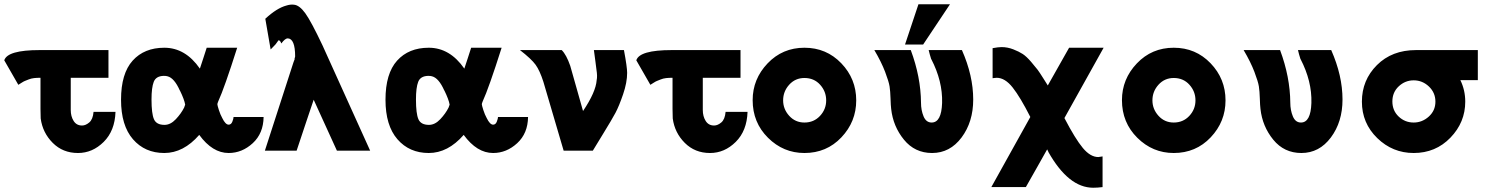

<svg xmlns="http://www.w3.org/2000/svg" viewBox="-56 -707 6994 901"><path d="M-36 -424Q-21 -472 130 -472H453V-342H276V-191Q276 -161 289.5 -139.5Q303 -118 329 -118Q346 -118 363 -132.5Q380 -147 383 -182H486Q483 -93 430.5 -41Q378 11 310 11Q239 11 191.5 -36.5Q144 -84 135 -151V-150Q134 -165 134 -196V-342Q117 -342 103.5 -340.5Q90 -339 78 -334Q66 -329 60.5 -327Q55 -325 43.5 -317.5Q32 -310 30 -309Z M512 -239Q512 -362 566.5 -422.5Q621 -483 715 -483Q814 -483 882 -385Q886 -398 898 -433.5Q910 -469 914 -483H1057Q997 -294 968 -231Q964 -221 964 -218Q964 -213 971 -191Q978 -169 987 -153Q1002 -122 1017 -122Q1029 -122 1034.5 -136.5Q1040 -151 1040 -158H1181Q1180 -81 1130 -35Q1080 11 1017 11Q941 11 879 -74Q805 11 715 11Q624 11 568 -53.5Q512 -118 512 -239ZM655 -240Q655 -174 666.5 -147.5Q678 -121 716 -121Q744 -121 769 -147.5Q794 -174 808 -202Q809 -204 813 -216Q809 -240 788 -283V-282Q762 -341 730 -349Q724 -351 712 -351Q676 -350 665.5 -323Q655 -296 655 -240Z M1187 0 1321 -414 1327 -430H1326Q1329 -440 1329 -442Q1329 -526 1294 -527Q1282 -527 1264 -503Q1259 -518 1251 -518Q1247 -512 1243 -507Q1239 -502 1238 -500L1239 -501Q1238 -500 1231.5 -493Q1225 -486 1219 -480L1214 -475L1189 -619Q1243 -669 1288 -681Q1307 -687 1323 -685Q1349 -683 1376.5 -645Q1404 -607 1457 -495L1681 0H1525L1416 -239Q1411 -224 1381 -135Q1351 -46 1336 0Z M1753 -239Q1753 -362 1807.5 -422.5Q1862 -483 1956 -483Q2055 -483 2123 -385Q2127 -398 2139 -433.5Q2151 -469 2155 -483H2298Q2238 -294 2209 -231Q2205 -221 2205 -218Q2205 -213 2212 -191Q2219 -169 2228 -153Q2243 -122 2258 -122Q2270 -122 2275.5 -136.5Q2281 -151 2281 -158H2422Q2421 -81 2371 -35Q2321 11 2258 11Q2182 11 2120 -74Q2046 11 1956 11Q1865 11 1809 -53.5Q1753 -118 1753 -239ZM1896 -240Q1896 -174 1907.5 -147.5Q1919 -121 1957 -121Q1985 -121 2010 -147.5Q2035 -174 2049 -202Q2050 -204 2054 -216Q2050 -240 2029 -283V-282Q2003 -341 1971 -349Q1965 -351 1953 -351Q1917 -350 1906.5 -323Q1896 -296 1896 -240Z M2384 -472H2580Q2602 -450 2620 -398Q2628 -371 2647.5 -301Q2667 -231 2680 -186Q2740 -275 2744 -331Q2748 -349 2743 -380Q2743 -383 2738.5 -415.5Q2734 -448 2731 -472H2872Q2887 -392 2887 -365Q2887 -320 2868 -264.5Q2849 -209 2832.5 -178Q2816 -147 2774.5 -79.5Q2733 -12 2726 0H2589L2494 -323Q2477 -376 2457.5 -403Q2438 -430 2384 -472Z M2930 -424Q2945 -472 3096 -472H3419V-342H3242V-191Q3242 -161 3255.5 -139.5Q3269 -118 3295 -118Q3312 -118 3329 -132.5Q3346 -147 3349 -182H3452Q3449 -93 3396.5 -41Q3344 11 3276 11Q3205 11 3157.5 -36.5Q3110 -84 3101 -151V-150Q3100 -165 3100 -196V-342Q3083 -342 3069.5 -340.5Q3056 -339 3044 -334Q3032 -329 3026.5 -327Q3021 -325 3009.5 -317.5Q2998 -310 2996 -309Z M3476 -237Q3476 -336 3546 -409.5Q3616 -483 3719 -483Q3822 -483 3892 -410Q3962 -337 3962 -236Q3962 -136 3892.5 -62.5Q3823 11 3719 11Q3620 11 3548 -60.5Q3476 -132 3476 -237ZM3619 -236Q3619 -195 3647.5 -163.5Q3676 -132 3719 -132Q3763 -132 3792 -163Q3821 -194 3821 -236Q3821 -278 3792.5 -309.5Q3764 -341 3719 -341Q3676 -341 3647.5 -309.5Q3619 -278 3619 -236Z M4191 -498 4254 -687H4402L4276 -498ZM4047 -472H4218Q4265 -346 4266 -225Q4266 -190 4278 -161Q4290 -132 4316 -132Q4362 -132 4365 -224Q4368 -326 4314 -430V-429Q4306 -454 4302 -472H4458Q4511 -352 4511 -240Q4511 -135 4456.5 -62Q4402 11 4318 11Q4237 11 4186 -51.5Q4135 -114 4126 -196Q4124 -211 4123 -245Q4122 -279 4118.5 -301.5Q4115 -324 4097.5 -370Q4080 -416 4047 -472Z M4596 171 4779 -158Q4732 -251 4696 -296.5Q4660 -342 4621 -342Q4619 -342 4610 -341L4602 -340V-481Q4629 -486 4644 -486Q4672 -486 4699 -475.5Q4726 -465 4743.5 -453.5Q4761 -442 4782.5 -417Q4804 -392 4813 -380Q4822 -368 4840.5 -338.5Q4859 -309 4861 -306L4961 -483H5123L4939 -153Q4990 -55 5025.5 -12.5Q5061 30 5098 30L5118 27V171Q5094 174 5074 174Q4958 174 4863 5L4864 6L4858 -6Q4849 10 4813 74Q4777 138 4758 171Z M5209 -237Q5209 -336 5279 -409.5Q5349 -483 5452 -483Q5555 -483 5625 -410Q5695 -337 5695 -236Q5695 -136 5625.5 -62.5Q5556 11 5452 11Q5353 11 5281 -60.5Q5209 -132 5209 -237ZM5352 -236Q5352 -195 5380.5 -163.5Q5409 -132 5452 -132Q5496 -132 5525 -163Q5554 -194 5554 -236Q5554 -278 5525.5 -309.5Q5497 -341 5452 -341Q5409 -341 5380.5 -309.5Q5352 -278 5352 -236Z M5780 -472H5951Q5998 -346 5999 -225Q5999 -190 6011 -161Q6023 -132 6049 -132Q6095 -132 6098 -224Q6101 -326 6047 -430V-429Q6039 -454 6035 -472H6191Q6244 -352 6244 -240Q6244 -135 6189.5 -62Q6135 11 6051 11Q5970 11 5919 -51.5Q5868 -114 5859 -196Q5857 -211 5856 -245Q5855 -279 5851.5 -301.5Q5848 -324 5830.5 -370Q5813 -416 5780 -472Z M6589 -472H6879V-331H6797Q6820 -284 6820 -230Q6820 -133 6750.5 -61Q6681 11 6578 11Q6479 11 6407 -59Q6335 -129 6335 -230Q6335 -331 6405.5 -401.5Q6476 -472 6589 -472ZM6578 -132Q6618 -132 6649 -160Q6680 -188 6680 -230Q6680 -272 6649.5 -301Q6619 -330 6578 -330Q6538 -330 6508 -302Q6478 -274 6478 -231Q6478 -188 6507.5 -160Q6537 -132 6578 -132Z"/></svg>

Font: Coval
Style: Heavy
Weight: 900
Foundry: Context Ltd
Version: Version 001.000